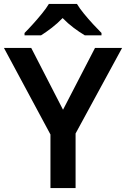

<svg xmlns="http://www.w3.org/2000/svg" viewBox="-20 -958 642 978"><path d="M301 -399 464 -714H602L365 -278V0H237V-273L0 -714H139ZM372 -938Q385 -916 407.5 -888.5Q430 -861 454 -835Q478 -809 497 -790V-778H412Q385 -794 355 -816.5Q325 -839 299 -866Q273 -839 244.5 -817Q216 -795 189 -778H105V-790Q124 -809 147.5 -835Q171 -861 193.5 -888.5Q216 -916 229 -938Z"/></svg>

Font: Noto Sans Gujarati UI SemiBold
Style: Regular
Weight: 600
Designer: Jelle Bosma - Monotype Design Team, Universal Thirst
Foundry: Monotype Imaging Inc.
Version: Version 2.106; ttfautohint (v1.8.4.7-5d5b)